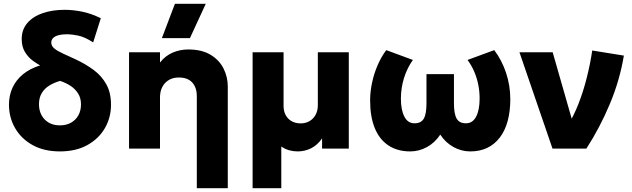

<svg xmlns="http://www.w3.org/2000/svg" viewBox="-20 -787 3350 1017"><path d="M297.5 15Q212.5 15 152.2 -18.8Q92 -52.5 59.8 -108.8Q27.5 -165 27.5 -232.5Q27.5 -282 46.5 -323Q65.5 -364 102.2 -394Q139 -424 192.5 -440.5Q175.5 -449.5 152.5 -466.5Q129.5 -483.5 112.2 -511.5Q95 -539.5 95 -580Q95 -630.5 125 -665.2Q155 -700 206.5 -717.5Q258 -735 322 -735Q366 -735 413.8 -725.5Q461.5 -716 514 -690.5L473.5 -562.5Q428.5 -591.5 393.8 -598.5Q359 -605.5 338 -605.5Q293 -605.5 272.2 -593.8Q251.5 -582 251.5 -562Q251.5 -543.5 268 -530Q284.5 -516.5 314 -503.2Q343.5 -490 383 -471.5Q434 -447.5 476 -416.5Q518 -385.5 543 -340.8Q568 -296 568 -232Q568 -164.5 535.5 -108.2Q503 -52 442.5 -18.5Q382 15 297.5 15ZM297.5 -123Q331 -123 356 -137Q381 -151 395 -176Q409 -201 409 -234Q409 -267 394.2 -291Q379.5 -315 354.8 -331.5Q330 -348 298.5 -358.5Q265 -349 239.8 -333Q214.5 -317 200.5 -292.8Q186.5 -268.5 186.5 -235.5Q186.5 -185.5 216.8 -154.2Q247 -123 297.5 -123Z M1022.5 210V-277.5Q1022.5 -323.5 998.2 -350Q974 -376.5 927 -376.5Q897 -376.5 874.8 -363.5Q852.5 -350.5 840 -326.8Q827.5 -303 827.5 -272.5V0H663.5V-510H827.5V-456Q856 -492 895 -508.5Q934 -525 977 -525Q1049 -525 1095.5 -496.8Q1142 -468.5 1164.2 -423.8Q1186.5 -379 1186.5 -329V210ZM837.5 -585 906.5 -767H1070L986 -585Z M1318 210V-510H1482V-227Q1482 -184 1507 -158.8Q1532 -133.5 1573 -133.5Q1599.5 -133.5 1620 -145.8Q1640.5 -158 1652 -179.5Q1663.5 -201 1663.5 -229.5V-510H1827.5V0H1686V-54Q1661 -18 1627.8 -1.5Q1594.5 15 1557 15Q1533.5 15 1511.2 8.8Q1489 2.5 1470 -11V210Z M2153 15Q2085 15 2037.2 -16.8Q1989.5 -48.5 1965 -108.8Q1940.5 -169 1940.5 -254.5Q1940.5 -301.5 1950.8 -349.2Q1961 -397 1980 -441.2Q1999 -485.5 2026 -521.5L2167 -469.5Q2152 -448.5 2140 -424.2Q2128 -400 2120 -374Q2112 -348 2107.8 -320.8Q2103.5 -293.5 2103.5 -265Q2103.5 -205 2121.8 -169.5Q2140 -134 2175 -134Q2210 -133.5 2224.5 -158.2Q2239 -183 2239 -240V-394.5H2384.5V-240Q2384.5 -183 2399.2 -158.2Q2414 -133.5 2448.5 -134Q2466.5 -134 2479.8 -143Q2493 -152 2502 -169.2Q2511 -186.5 2515.8 -210.5Q2520.5 -234.5 2520.5 -265Q2520.5 -303 2513.2 -339Q2506 -375 2491.8 -408Q2477.5 -441 2456.5 -469.5L2598 -521.5Q2639 -467 2661 -399.8Q2683 -332.5 2683 -262Q2683 -198 2669.2 -146.8Q2655.5 -95.5 2628.2 -59.5Q2601 -23.5 2561.8 -4.2Q2522.5 15 2471 15Q2424 15 2382 -8.2Q2340 -31.5 2312 -74Q2284 -31.5 2242 -8.2Q2200 15 2153 15Z M2906.5 0 2731.5 -510H2907.5L3027.5 -91L2989 -125Q3019.5 -174 3044.8 -238.8Q3070 -303.5 3088.2 -376Q3106.5 -448.5 3117 -519.5L3284.5 -492.5Q3263 -362 3210.2 -236.2Q3157.5 -110.5 3086 0Z"/></svg>

Font: Geologica Roman
Style: Bold
Weight: 700
Designer: Sindre Bremnes, Frode Helland
Foundry: Monokrom Skriftforlag AS
Version: Version 1.010;gftools[0.9.28]